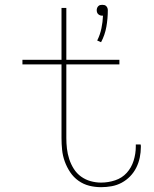

<svg xmlns="http://www.w3.org/2000/svg" viewBox="-20 -768 640 796"><path d="M399 -593 383 -600Q395 -624 400.5 -650.5Q406 -677 407 -703Q407 -703 406 -703Q405 -703 404 -703Q399 -703 395 -704.5Q391 -706 387.5 -709Q384 -712 382.5 -716.5Q381 -721 381 -726Q381 -730 382.5 -734.5Q384 -739 387.5 -742.5Q391 -746 395 -747Q399 -748 404 -748Q409 -748 413 -747Q417 -746 420.5 -742.5Q424 -739 425.5 -734.5Q427 -730 427 -726Q427 -691 421 -657Q415 -623 399 -593ZM399 8Q374 8 350 2Q326 -4 305.5 -18.5Q285 -33 271 -54Q257 -75 248.5 -98.5Q240 -122 237.5 -146.5Q235 -171 235 -196V-501H73V-520H235V-735H255V-520H475V-501H255V-196Q255 -174 257.5 -152Q260 -130 267 -108.5Q274 -87 286 -68Q298 -49 316 -36Q334 -23 355.5 -17Q377 -11 399 -11Q429 -11 457.5 -20.5Q486 -30 505.5 -51.5Q525 -73 534 -102Q543 -131 543 -160Q543 -162 543 -164Q543 -166 543 -169H563Q564 -166 564 -163.5Q564 -161 564 -159Q564 -137 559.5 -115Q555 -93 545 -73Q535 -53 519.5 -37Q504 -21 484.5 -10.5Q465 0 443 4Q421 8 399 8Z"/></svg>

Font: Zed Sans Thin Extended
Style: Regular
Weight: 100
Width: 7
Designer: Belleve Invis
Foundry: Belleve Invis
Version: Version 1.0.0; ttfautohint (v1.8.4)